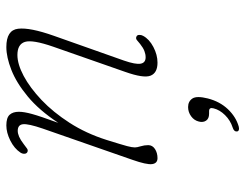

<svg xmlns="http://www.w3.org/2000/svg" viewBox="-102 -394 755 590"><g transform="rotate(-90 275.0 -99.5)"><path d="M102 -392.5Q97.5 -395 97 -401Q96.5 -407 100.5 -413.5Q113 -432.5 137.5 -444.8Q162 -457 184 -457Q207.5 -457 216.8 -447Q226 -437 226 -418.5Q226 -402.5 219.2 -378Q212.5 -353.5 192 -297.5Q231 -356.5 273 -391.2Q315 -426 354.5 -441.5Q394 -457 425 -457Q477 -457 481.2 -420.8Q485.5 -384.5 459.5 -311L383.5 -96Q371 -60 373.8 -44.5Q376.5 -29 393.5 -29Q403 -29 412.8 -32.8Q422.5 -36.5 434.5 -46Q441.5 -52 446.5 -56Q451.5 -60 457.5 -57Q462 -55 462.2 -48.8Q462.5 -42.5 459.5 -37Q449.5 -18 425.2 -5.2Q401 7.5 377 7.5Q345.5 7.5 337 -13.8Q328.5 -35 348.5 -91.5L426 -313Q448 -376.5 440.8 -399.8Q433.5 -423 400.5 -423Q372.5 -423 336.2 -403.8Q300 -384.5 262.2 -348.8Q224.5 -313 192 -262.5Q159.5 -212 139.5 -149Q124.5 -101 120.5 -85.8Q116.5 -70.5 116.5 -62Q116.5 -55.5 120 -44.2Q123.5 -33 123.5 -21Q123.5 -8 111.5 -0.2Q99.5 7.5 83.5 7.5Q67.5 7.5 65.2 -9.2Q63 -26 78.5 -70L174.5 -345.5Q189.5 -389.5 187.8 -405.8Q186 -422 167.5 -422Q159.5 -422 149.5 -417.8Q139.5 -413.5 126.5 -403.5Q119 -398 113.5 -393.8Q108 -389.5 102 -392.5ZM220 166Q205 166 198.8 156.8Q192.5 147.5 196 134.5Q199.5 120 212.2 110.8Q225 101.5 240.5 101.5Q258 101.5 266.8 114.8Q275.5 128 267 162Q257.5 199 234 223.8Q210.5 248.5 181 257Q167.5 260.5 165.5 252Q164.5 242.5 177.5 238.5Q199.5 231.5 215.8 215Q232 198.5 236.5 180Q240.5 166 228 166Z"/></g></svg>

Font: Fraunces 9pt SuperSoft Thin
Style: Italic
Weight: 100
Italic angle: -16°
Version: Version 1.000;[0bf87f6ff]